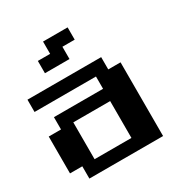

<svg xmlns="http://www.w3.org/2000/svg" viewBox="-150 -735 800 846"><g transform="rotate(-30 250.0 -312.5)"><path d="M125 -562.5H187.5V-625H312.5V-562.5H250V-500H125ZM0 -437.5H375V-375H437.5V0H62.5V-62.5H0V-250H62.5V-312.5H312.5V-375H0ZM125 -250V-62.5H312.5V-250Z"/></g></svg>

Font: NeoDunggeunmo Code
Style: Regular
Weight: 400
Monospace: yes
Version: Version 1.600